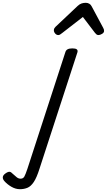

<svg xmlns="http://www.w3.org/2000/svg" viewBox="-298 -860 762 1369"><path d="M-156 489Q-187 489 -217 471.5Q-247 454 -267 431Q-279 417 -278 403.5Q-277 390 -261 378Q-247 367 -235 365Q-223 363 -212 375Q-191 394 -178.5 404Q-166 414 -151 414Q-133 414 -124.5 399Q-116 384 -102 342L168 -488Q172 -502 184 -508.5Q196 -515 218 -515Q241 -515 249.5 -508Q258 -501 254 -487L-16 342Q-36 406 -57 437.5Q-78 469 -102.5 479Q-127 489 -156 489ZM118 -610Q105 -610 95.5 -621Q86 -632 86 -644Q86 -653 90 -659Q94 -665 98 -669L256 -818Q270 -831 284 -835.5Q298 -840 314 -840Q327 -840 338.5 -833.5Q350 -827 356 -814L438 -661Q442 -654 443 -649Q444 -644 444 -639Q444 -627 429.5 -618.5Q415 -610 405 -610Q395 -610 389.5 -615Q384 -620 379 -626L293 -739L146 -625Q140 -621 133 -615.5Q126 -610 118 -610Z"/></svg>

Font: Playwrite NO
Style: Regular
Weight: 400
Designer: Veronika Burian, José Scaglione
Foundry: TypeTogether
Version: Version 1.002